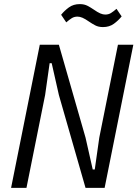

<svg xmlns="http://www.w3.org/2000/svg" viewBox="-20 -916 670 936"><path d="M267 -453 232 -608H222L200 -453L109 0H34L174 -698H267L397 -245L432 -90H442L464 -245L555 -698H630L490 0H397ZM482 -784Q460 -784 444 -792.5Q428 -801 415 -810Q395 -824 382 -829.5Q369 -835 358 -835Q342 -835 330 -827.5Q318 -820 303 -807L278 -844Q294 -864 316 -880Q338 -896 369 -896Q391 -896 407 -887.5Q423 -879 436 -870Q456 -856 469 -850.5Q482 -845 493 -845Q509 -845 521 -852.5Q533 -860 548 -873L573 -836Q557 -816 535 -800Q513 -784 482 -784Z"/></svg>

Font: IBM Plex Sans Condensed
Style: Italic
Weight: 400
Width: 3
Italic angle: -11°
Designer: Mike Abbink, Paul van der Laan, Pieter van Rosmalen
Foundry: Bold Monday
Version: Version 1.3